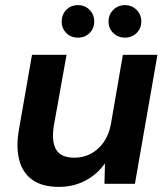

<svg xmlns="http://www.w3.org/2000/svg" viewBox="-20 -718 658 750"><path d="M210 12Q145 12 106.5 -15.5Q68 -43 55 -93.5Q42 -144 54 -212L105 -504H240L190 -225Q181 -166 199 -134Q217 -102 271 -102Q305 -102 334 -117Q363 -132 384 -161Q405 -190 413 -232L460 -504H595L507 0H388L390 -80Q361 -38 314.5 -13Q268 12 210 12ZM284 -571Q257 -571 239 -589Q221 -607 221 -634Q221 -661 239 -679.5Q257 -698 284 -698Q312 -698 330 -679.5Q348 -661 348 -634Q348 -607 330 -589Q312 -571 284 -571ZM468 -571Q441 -571 422.5 -589Q404 -607 404 -634Q404 -661 422.5 -679.5Q441 -698 468 -698Q495 -698 513.5 -679.5Q532 -661 532 -634Q532 -607 513.5 -589Q495 -571 468 -571Z"/></svg>

Font: DM Sans
Style: Bold Italic
Weight: 700
Italic angle: -10°
Designer: Colophon Foundry, Jonny Pinhorn
Foundry: Colophon Foundry
Version: Version 4.004;gftools[0.9.30]